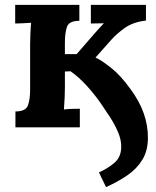

<svg xmlns="http://www.w3.org/2000/svg" viewBox="-20 -520 639 784"><path d="M413 244 384 184Q420 168 447 145Q474 122 475 82Q476 52 462 19.5Q448 -13 429 -42Q410 -71 397 -90Q368 -133 334 -170Q300 -207 268 -229L245 -228V-161Q245 -147 244 -121.5Q243 -96 241 -73Q257 -75 276 -75.5Q295 -76 306 -76V0H43V-65Q85 -65 94 -89.5Q103 -114 103 -154V-339Q103 -353 104 -379Q105 -405 107 -427Q91 -426 72 -425Q53 -424 42 -424V-500H304V-435Q262 -435 253.5 -410.5Q245 -386 245 -346V-299H293L365 -382Q378 -396 386.5 -406Q395 -416 404 -425L351 -424V-500H576V-436Q523 -430 489 -405.5Q455 -381 434 -357L370 -285Q393 -275 433 -243.5Q473 -212 513 -156Q550 -106 567 -57Q584 -8 584 42Q584 95 561.5 132Q539 169 500.5 195.5Q462 222 413 244Z"/></svg>

Font: Lora
Style: Bold
Weight: 700
Designer: Olga Karpushina, Alexei Vanyashin (Cyrillic)
Foundry: Cyreal
Version: Version 3.006; ttfautohint (v1.8.4.7-5d5b);gftools[0.9.30]